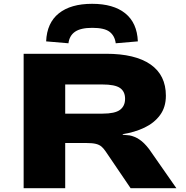

<svg xmlns="http://www.w3.org/2000/svg" viewBox="-20 -987 973 1007"><path d="M104 0V-705H536Q689 -705 769.5 -649Q850 -593 850 -485Q850 -425 819.5 -383.5Q789 -342 737.5 -317.5Q686 -293 622 -283L626 -280L659 -277Q686 -272 711 -255.5Q736 -239 762 -205L905 0H665L534 -193Q524 -208 512.5 -218Q501 -228 482.5 -232.5Q464 -237 431 -237H322V0ZM322 -391H518Q583 -391 609.5 -411Q636 -431 636 -469Q636 -507 609.5 -525.5Q583 -544 516 -544H322ZM339 -760 222 -770Q226 -867 288.5 -917Q351 -967 463 -967Q575 -967 637 -917Q699 -867 703 -770L587 -760Q582 -799 555 -820Q528 -841 464 -841Q403 -841 373.5 -820.5Q344 -800 339 -760Z"/></svg>

Font: Nunito Sans 7pt Expanded Black
Style: Regular
Weight: 900
Width: 7
Designer: Vernon Adams
Foundry: Vernon Adams
Version: Version 3.101;gftools[0.9.27]